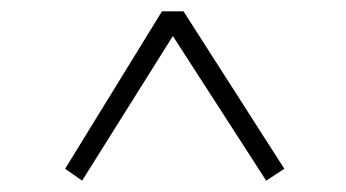

<svg xmlns="http://www.w3.org/2000/svg" viewBox="-20 -545 611 339"><path d="M95 -247 266 -525H304L482 -247L450 -226L270 -505H300L125 -226Z"/></svg>

Font: Noto Serif KR ExtraLight ExtraLight
Style: Regular
Weight: 250
Version: Version 2.003-H1;hotconv 1.1.1;makeotfexe 2.6.0